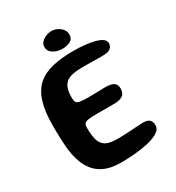

<svg xmlns="http://www.w3.org/2000/svg" viewBox="-191 -892 953 1039"><g transform="rotate(-30 286.0 -373.0)"><path d="M258.5 29Q196 29 151.2 6.5Q106.5 -16 80.5 -62.2Q54.5 -108.5 46 -179.5Q44.5 -196 43.2 -213.5Q42 -231 41.2 -250Q40.5 -269 40.2 -289.2Q40 -309.5 40 -331Q40 -418 58 -475Q76 -532 112.5 -564.5Q149 -597 205 -610.5Q261 -624 337 -624Q375 -624 409 -620.5Q443 -617 469.2 -610Q495.5 -603 510.8 -591.8Q526 -580.5 526 -565Q526 -547.5 516 -537.5Q506 -527.5 491 -524Q475 -521.5 450 -521.5Q425 -521.5 396 -522.5Q367 -523.5 338 -523Q300 -523 274 -517.2Q248 -511.5 232.8 -498.2Q217.5 -485 210.8 -463Q204 -441 204 -408.5Q204 -391 208.8 -381.8Q213.5 -372.5 230.2 -369Q247 -365.5 283.5 -365.5Q294 -365.5 308.5 -365.8Q323 -366 338.2 -366.5Q353.5 -367 367.2 -367.2Q381 -367.5 390 -367.5Q427.5 -367.5 443 -355.8Q458.5 -344 458.5 -322Q458.5 -289.5 439 -277.5Q419.5 -265.5 389.5 -265.5Q377.5 -265.5 363.2 -265.5Q349 -265.5 334.2 -265.5Q319.5 -265.5 305.8 -265.5Q292 -265.5 281 -265.5Q243 -265.5 224.2 -262.5Q205.5 -259.5 199.8 -251Q194 -242.5 194 -225.5Q194 -198 196.8 -176.5Q199.5 -155 206.5 -139Q213.5 -123 226 -112.5Q238.5 -102 258 -97Q277.5 -92 305 -92Q338 -92 370.2 -93.8Q402.5 -95.5 429.2 -97.5Q456 -99.5 471.5 -99.5Q498 -99.5 510.2 -87.8Q522.5 -76 522.5 -54Q522.5 -29.5 497.8 -13.5Q473 2.5 433.2 11.8Q393.5 21 347.2 25Q301 29 258.5 29ZM293.5 -663Q262.5 -663 237.8 -678Q213 -693 213 -721.5Q213 -737 224.5 -749.5Q236 -762 253.5 -769.2Q271 -776.5 288.5 -776.5Q307.5 -776.5 325 -767.8Q342.5 -759 353.5 -744.8Q364.5 -730.5 364.5 -712Q364.5 -685 343.8 -674Q323 -663 293.5 -663Z"/></g></svg>

Font: Gluten Medium
Style: Regular
Weight: 500
Designer: Tyler Finck
Foundry: Etcetera Type Company
Version: Version 1.300